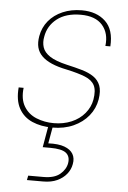

<svg xmlns="http://www.w3.org/2000/svg" viewBox="-54 -556 565 849"><g transform="rotate(5 228.0 -131.5)"><path d="M190 12Q139 12 100 -5Q61 -22 41 -58.5Q21 -95 26 -152H48Q42 -102 61.5 -69.5Q81 -37 117 -22.5Q153 -8 194 -8Q237 -8 272.5 -23Q308 -38 331 -65.5Q354 -93 360 -127Q367 -168 355.5 -190.5Q344 -213 313 -225.5Q282 -238 231 -249Q191 -257 163.5 -269Q136 -281 119.5 -297.5Q103 -314 97.5 -335.5Q92 -357 97 -386Q104 -425 128 -454Q152 -483 190 -499.5Q228 -516 275 -516Q341 -516 380 -479Q419 -442 414 -368H392Q399 -425 368 -460.5Q337 -496 272 -496Q206 -496 166.5 -465Q127 -434 119 -385Q114 -360 121 -338Q128 -316 153.5 -299Q179 -282 231 -270Q267 -262 298 -253Q329 -244 350 -229.5Q371 -215 380 -191.5Q389 -168 383 -130Q376 -89 350 -57Q324 -25 283 -6.5Q242 12 190 12ZM98 253 102 233H170Q218 233 243 212Q268 191 273 163Q278 133 259 117.5Q240 102 188 102H155L174 -7H194L178 83Q223 81 250 91Q277 101 288 120Q299 139 294 165Q290 189 274 209Q258 229 232 241Q206 253 170 253Z"/></g></svg>

Font: DM Sans Thin
Style: Italic
Weight: 250
Italic angle: -10°
Designer: Colophon Foundry, Jonny Pinhorn
Foundry: Colophon Foundry
Version: Version 4.004;gftools[0.9.30]